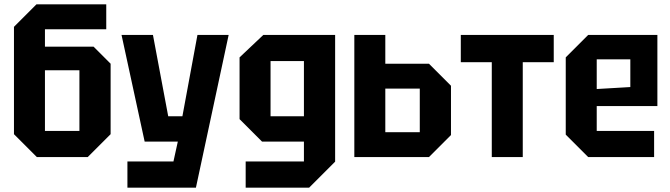

<svg xmlns="http://www.w3.org/2000/svg" viewBox="-20 -720 3072 880"><path d="M186 -120H344V-398H186ZM149 0 44 -105V-597L147 -700H467V-586H186V-506H409L487 -428V-105L382 0Z M564 140V20H775L795 -71H643L537 -560H681L751 -187H816L885 -560H1028L878 140Z M1106 140V20H1373V-71H1181L1078 -174V-457L1187 -560H1516V21L1397 140ZM1220 -440V-187H1373V-440Z M1604 0V-560H1746V-428H1946L2047 -327V-101L1946 0ZM1746 -114H1904V-314H1746Z M2376 0V-435H2518V-560H2092V-435H2234V0Z M2573 -103V-457L2676 -560H2993V-234H2715V-120H2978V0H2676ZM2715 -312 2869 -321V-448H2715Z"/></svg>

Font: Tektur SemiCondensed SemiBold
Style: Regular
Weight: 600
Width: 4
Designer: Adam Jagosz
Foundry: Adam Jagosz
Version: Version 1.005;gftools[0.9.30]